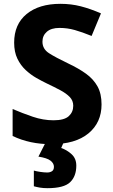

<svg xmlns="http://www.w3.org/2000/svg" viewBox="-20 -744 591 1004"><path d="M511 -198Q511 -103 442.5 -46.5Q374 10 248 10Q135 10 46 -33V-174Q97 -152 151.5 -133.5Q206 -115 260 -115Q316 -115 339.5 -136.5Q363 -158 363 -191Q363 -218 344.5 -237Q326 -256 295 -272.5Q264 -289 224 -308Q199 -320 170 -336.5Q141 -353 114.5 -377.5Q88 -402 71 -437Q54 -472 54 -521Q54 -617 119 -670.5Q184 -724 296 -724Q352 -724 402.5 -711Q453 -698 508 -674L459 -556Q410 -576 371 -587Q332 -598 291 -598Q248 -598 225 -578Q202 -558 202 -526Q202 -488 236 -466Q270 -444 337 -412Q392 -386 430.5 -358Q469 -330 490 -292Q511 -254 511 -198ZM379 122Q379 178 346.5 209Q314 240 228 240Q206 240 188.5 237Q171 234 157 230V148Q171 152 191.5 155Q212 158 227 158Q241 158 251.5 151.5Q262 145 262 128Q262 110 244 96Q226 82 181 75L219 0H313L300 30Q330 40 354.5 62.5Q379 85 379 122Z"/></svg>

Font: Noto Sans Bengali UI
Style: Bold
Weight: 700
Designer: Jelle Bosma - Monotype Design Team
Foundry: Monotype Imaging Inc.
Version: Version 2.003; ttfautohint (v1.8.4.7-5d5b)